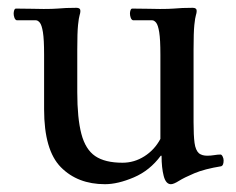

<svg xmlns="http://www.w3.org/2000/svg" viewBox="-20 -459 605 492"><path d="M178 -223Q178 -156 188.5 -116Q199 -76 224 -59Q249 -42 294 -42Q324 -42 350 -58.5Q376 -75 391 -103V-319Q391 -358 388 -376.5Q385 -395 380 -401Q375 -407 370 -407H321Q317 -408 315 -413.5Q313 -419 313 -424Q313 -429 314.5 -433Q316 -437 319 -437Q344 -437 360.5 -436.5Q377 -436 390 -436Q413 -436 425 -437Q437 -438 447.5 -438.5Q458 -439 474 -439Q484 -439 484 -431Q484 -426 482 -420Q480 -414 478 -395Q476 -376 476 -332V-146Q476 -112 478.5 -93Q481 -74 490 -66Q498 -60 511 -60Q520 -60 529 -61.5Q538 -63 545 -63Q548 -63 550.5 -58Q553 -53 553 -48Q553 -35 547 -33Q504 -26 478 -15Q452 -4 438.5 4.5Q425 13 418 13Q405 13 399.5 -8Q394 -29 394 -60H392Q364 -22 323 -4.5Q282 13 249 13Q179 13 136 -30.5Q93 -74 93 -179V-319Q93 -358 90 -376.5Q87 -395 82 -401Q77 -407 72 -407H23Q19 -408 17 -413.5Q15 -419 15 -424Q15 -429 16.5 -433Q18 -437 21 -437Q46 -437 62.5 -436.5Q79 -436 92 -436Q115 -436 127 -437Q139 -438 149.5 -438.5Q160 -439 176 -439Q186 -439 186 -431Q186 -426 184 -420Q182 -414 180 -395Q178 -376 178 -332Z"/></svg>

Font: Sedan
Style: Regular
Weight: 400
Designer: Sebastian Salazar
Foundry: Sebastian Salazar
Version: Version 1.100; ttfautohint (v1.8.4.7-5d5b)